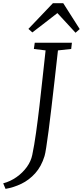

<svg xmlns="http://www.w3.org/2000/svg" viewBox="-110 -1009 516 1196"><path d="M-75.5 167.5 -90 133Q-45 121 -7 94.2Q31 67.5 57 31.5Q83 -4.5 91 -44Q103.5 -103.5 114.5 -182.2Q125.5 -261 135.8 -349Q146 -437 155.5 -526Q165 -615 174 -695L101 -704L106.5 -743H338L333.5 -704L251 -695Q240 -597 229.8 -506.2Q219.5 -415.5 210.2 -336.5Q201 -257.5 192.8 -195.2Q184.5 -133 178.2 -92.2Q172 -51.5 167.5 -37Q147.5 28 109.5 70.2Q71.5 112.5 23.2 135.8Q-25 159 -75.5 167.5ZM67 -829 219.5 -989H284L386.5 -828L360.5 -805Q332.5 -835.5 304 -866.5Q275.5 -897.5 247.5 -927.5Q209 -897.5 170.2 -867.5Q131.5 -837.5 91.5 -807Z"/></svg>

Font: Merriweather 24pt Light
Style: Italic
Weight: 300
Italic angle: -7.8°
Version: Version 2.101